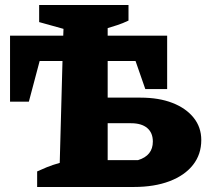

<svg xmlns="http://www.w3.org/2000/svg" viewBox="-20 -745 822 765"><path d="M128 0V-62Q143 -69 166 -78.5Q189 -88 218 -96L229 -502H138L95 -340H20V-603H232L233 -630L136 -657V-725H492V-663Q469 -652 447.5 -645Q426 -638 409 -633V-603H646V-390H559L520 -502H409V-356H540Q613 -356 667 -335Q721 -314 751.5 -276Q782 -238 782 -187Q782 -130 749 -88Q716 -46 655.5 -23Q595 0 513 0ZM409 -107H530Q589 -125 589 -181Q589 -216 566.5 -235Q544 -254 502 -254H409Z"/></svg>

Font: Piazzolla SC ExtraBold
Style: Regular
Weight: 800
Designer: Juan Pablo del Peral
Foundry: Huerta Tipografica
Version: Version 1.330